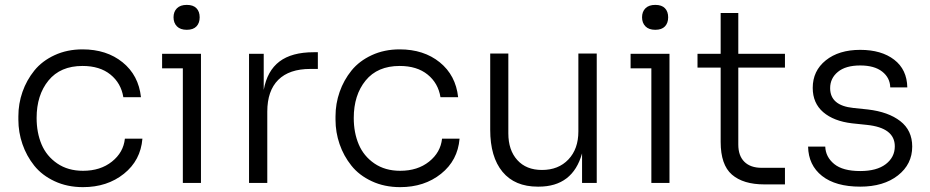

<svg xmlns="http://www.w3.org/2000/svg" viewBox="-20 -749 3806 786"><path d="M319.8 17.1Q255.4 17.1 203.6 -7.1Q151.9 -31.2 120.1 -71Q88.4 -110.8 71.8 -159.2Q55.2 -207.5 55.2 -258.8V-272.9Q55.2 -324.7 72 -372.8Q88.9 -420.9 120.6 -460.2Q152.3 -499.5 203.6 -523.2Q254.9 -546.9 317.9 -546.9Q416.5 -546.9 481.9 -493.9Q547.4 -440.9 557.1 -351.1H484.9Q475.6 -408.7 432.1 -443.8Q388.7 -479 317.9 -479Q227.1 -479 178.5 -419.4Q129.9 -359.9 129.9 -266.1Q129.9 -206.1 150.1 -158Q170.4 -109.9 214.4 -79.8Q258.3 -49.8 319.8 -49.8Q391.1 -49.8 438.2 -87.4Q485.4 -125 491.2 -181.2H563Q555.7 -92.3 487.3 -37.6Q418.9 17.1 319.8 17.1Z M784.2 -640.9Q771 -627 744.6 -627Q718.3 -627 704.3 -641.1Q690.4 -655.3 690.4 -678.2Q690.4 -701.2 704.3 -715.1Q718.3 -729 744.6 -729Q771 -729 784.2 -715.3Q797.4 -701.7 797.4 -678.2Q797.4 -654.8 784.2 -640.9ZM802.7 0H728.5V-469.2H643.6V-528.8H802.7Z M1074.2 0H999.5V-528.8H1059.6V-380.9Q1073.7 -459 1124 -497.1Q1174.3 -535.2 1264.2 -535.2H1281.2V-466.8H1250.5Q1164.1 -466.8 1119.1 -422.1Q1074.2 -377.4 1074.2 -292Z M1618.2 17.1Q1553.7 17.1 1502 -7.1Q1450.2 -31.2 1418.5 -71Q1386.7 -110.8 1370.1 -159.2Q1353.5 -207.5 1353.5 -258.8V-272.9Q1353.5 -324.7 1370.4 -372.8Q1387.2 -420.9 1418.9 -460.2Q1450.7 -499.5 1502 -523.2Q1553.2 -546.9 1616.2 -546.9Q1714.8 -546.9 1780.3 -493.9Q1845.7 -440.9 1855.5 -351.1H1783.2Q1773.9 -408.7 1730.5 -443.8Q1687 -479 1616.2 -479Q1525.4 -479 1476.8 -419.4Q1428.2 -359.9 1428.2 -266.1Q1428.2 -206.1 1448.5 -158Q1468.8 -109.9 1512.7 -79.8Q1556.6 -49.8 1618.2 -49.8Q1689.5 -49.8 1736.6 -87.4Q1783.7 -125 1789.6 -181.2H1861.3Q1854 -92.3 1785.6 -37.6Q1717.3 17.1 1618.2 17.1Z M2185.1 15.1H2181.6Q2087.4 15.1 2037.1 -45.7Q1986.8 -106.4 1986.8 -217.8V-529.8H2061V-203.1Q2061 -134.3 2097.7 -93.8Q2134.3 -53.2 2198.7 -53.2Q2266.1 -53.2 2306.9 -96.2Q2347.7 -139.2 2347.7 -210.9V-529.8H2422.9V0H2362.8V-121.1Q2324.7 15.1 2185.1 15.1Z M2702.1 -640.9Q2689 -627 2662.6 -627Q2636.2 -627 2622.3 -641.1Q2608.4 -655.3 2608.4 -678.2Q2608.4 -701.2 2622.3 -715.1Q2636.2 -729 2662.6 -729Q2689 -729 2702.1 -715.3Q2715.3 -701.7 2715.3 -678.2Q2715.3 -654.8 2702.1 -640.9ZM2720.7 0H2646.5V-469.2H2561.5V-528.8H2720.7Z M3193.4 5.9H3109.4Q3022.5 5.9 2976.3 -34.2Q2930.2 -74.2 2930.2 -168V-472.2H2835.4V-528.8H2930.2V-695.8H3002.4V-528.8H3193.4V-472.2H3002.4V-157.2Q3002.4 -111.3 3027.3 -86.7Q3052.2 -62 3098.1 -62H3193.4Z M3501.5 15.1Q3400.9 15.1 3345.2 -28.8Q3289.6 -72.8 3288.1 -148.9H3358.4Q3359.9 -106.4 3395 -77.6Q3430.2 -48.8 3501.5 -48.8Q3569.3 -48.8 3606.2 -77.1Q3643.1 -105.5 3643.1 -149.9Q3643.1 -226.1 3528.3 -237.8L3468.3 -244.1Q3393.1 -252.9 3350.1 -289.8Q3307.1 -326.7 3307.1 -389.2Q3307.1 -459 3360.6 -502Q3414.1 -544.9 3501.5 -544.9Q3588.4 -544.9 3640.6 -504.6Q3692.9 -464.4 3694.3 -391.1H3624.5Q3623.5 -430.7 3591.6 -455.8Q3559.6 -481 3501.5 -481Q3441.9 -481 3410.2 -454.8Q3378.4 -428.7 3378.4 -388.2Q3378.4 -316.9 3473.1 -307.1L3533.2 -300.8Q3616.7 -291 3665.5 -253.2Q3714.4 -215.3 3714.4 -148.9Q3714.4 -76.7 3655.8 -30.8Q3597.2 15.1 3501.5 15.1Z"/></svg>

Font: Sora Light
Style: Regular
Weight: 300
Designer: Jonathan Barnbrook, Julián Moncada
Foundry: Barnbrook Fonts
Version: Version 2.000